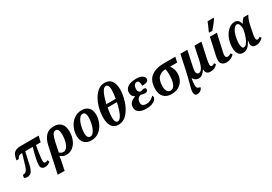

<svg xmlns="http://www.w3.org/2000/svg" viewBox="45 -1991 4859 3426"><g transform="rotate(-30 2474.5 -278.0)"><path d="M352 -79Q352 -129 374 -227.5Q396 -326 423 -414H267L209 -154Q189 -70 157.5 -32.5Q126 5 66 5Q36 5 9 -15L21 -70Q47 -70 66 -77.5Q85 -85 103 -110Q121 -135 136 -185L204 -414H180Q150 -414 129.5 -397Q109 -380 100 -351H50Q62 -417 80.5 -456Q99 -495 138 -515.5Q177 -536 246 -536H615L585 -414H490Q475 -342 461.5 -247Q448 -152 448 -112Q448 -84 457.5 -73Q467 -62 485 -62Q494 -62 507.5 -66.5Q521 -71 532 -77L548 -37Q520 -14 493.5 -3Q467 8 434 8Q395 8 373.5 -13.5Q352 -35 352 -79Z M674 -293Q701 -419 763 -482.5Q825 -546 928 -546Q1023 -546 1076 -491Q1129 -436 1129 -323Q1129 -227 1095.5 -151Q1062 -75 1004.5 -32.5Q947 10 878 10Q837 10 810 -2Q783 -14 755 -37Q750 9 741 49L702 240H560ZM989 -336Q989 -468 924 -468Q880 -468 856 -419Q832 -370 810 -268L775 -95Q794 -78 813 -69.5Q832 -61 856 -61Q893 -61 923.5 -98Q954 -135 971.5 -198Q989 -261 989 -336Z M1198 -193Q1198 -274 1233 -355.5Q1268 -437 1337.5 -491.5Q1407 -546 1505 -546Q1588 -546 1639.5 -496Q1691 -446 1691 -343Q1691 -265 1657 -183Q1623 -101 1554.5 -45.5Q1486 10 1388 10Q1301 10 1249.5 -42Q1198 -94 1198 -193ZM1551 -374Q1551 -481 1486 -481Q1443 -481 1409.5 -429Q1376 -377 1358 -303Q1340 -229 1340 -167Q1340 -59 1406 -59Q1451 -59 1484 -112.5Q1517 -166 1534 -240.5Q1551 -315 1551 -374Z M2287 -522Q2287 -421 2249 -296Q2211 -171 2134 -80.5Q2057 10 1946 10Q1861 10 1816 -54Q1771 -118 1771 -237Q1771 -349 1809 -472Q1847 -595 1922.5 -679.5Q1998 -764 2104 -764Q2194 -764 2240.5 -702Q2287 -640 2287 -522ZM1942 -417H2134Q2152 -524 2152 -589Q2152 -704 2093 -704Q2046 -704 2007.5 -622Q1969 -540 1942 -417ZM2122 -355H1930Q1908 -228 1908 -158Q1908 -105 1923 -77Q1938 -49 1965 -49Q2015 -49 2055 -137Q2095 -225 2122 -355Z M2322 -128Q2322 -189 2357.5 -224.5Q2393 -260 2454 -281L2455 -285Q2426 -298 2408.5 -326Q2391 -354 2391 -391Q2391 -465 2453 -505.5Q2515 -546 2626 -546Q2705 -546 2748.5 -518Q2792 -490 2792 -449Q2792 -416 2762 -399Q2732 -382 2661 -382Q2663 -490 2609 -490Q2570 -490 2551.5 -457Q2533 -424 2533 -380Q2533 -350 2547.5 -331Q2562 -312 2587 -308L2607 -313Q2643 -323 2660 -323Q2697 -323 2697 -291Q2697 -268 2682.5 -254Q2668 -240 2640 -240Q2622 -240 2595 -245.5Q2568 -251 2556 -257Q2514 -247 2491.5 -216Q2469 -185 2469 -141Q2469 -101 2494.5 -82Q2520 -63 2567 -63Q2652 -63 2726 -139Q2730 -137 2733.5 -128Q2737 -119 2737 -108Q2737 -80 2712.5 -52.5Q2688 -25 2639.5 -7.5Q2591 10 2524 10Q2424 10 2373 -25.5Q2322 -61 2322 -128Z M2830 -208Q2830 -386 2929.5 -461Q3029 -536 3191 -536H3430L3406 -429H3261Q3282 -401 3299.5 -358Q3317 -315 3317 -266Q3317 -186 3284.5 -123.5Q3252 -61 3190 -25.5Q3128 10 3043 10Q2941 10 2885.5 -49Q2830 -108 2830 -208ZM3178 -317Q3178 -384 3165 -429H3154Q3079 -429 3023 -374.5Q2967 -320 2967 -189Q2967 -125 2991.5 -89Q3016 -53 3057 -53Q3113 -53 3145.5 -120Q3178 -187 3178 -317Z M3379 170Q3379 140 3387.5 102Q3396 64 3415 -7Q3447 -123 3469 -225L3535 -536H3678L3611 -222Q3599 -164 3599 -138Q3599 -109 3611 -90.5Q3623 -72 3647 -72Q3726 -72 3766 -258L3825 -536H3968L3900 -221Q3885 -146 3885 -109Q3885 -89 3893 -78.5Q3901 -68 3916 -68Q3930 -68 3941.5 -73Q3953 -78 3970 -90L3992 -56Q3965 -26 3930 -8Q3895 10 3844 10Q3745 10 3747 -91H3742Q3710 -41 3677 -15.5Q3644 10 3602 10Q3564 10 3535.5 -9.5Q3507 -29 3491 -63Q3474 19 3474 82Q3474 116 3489.5 134.5Q3505 153 3547 158Q3540 196 3507.5 218Q3475 240 3439 240Q3379 240 3379 170Z M4055 -102Q4055 -143 4068 -198L4143 -536H4287L4212 -202Q4199 -147 4199 -118Q4199 -94 4210.5 -81.5Q4222 -69 4243 -69Q4277 -69 4314 -95L4335 -58Q4300 -26 4261.5 -8Q4223 10 4173 10Q4119 10 4087 -18.5Q4055 -47 4055 -102ZM4169 -620Q4222 -734 4245 -796H4373L4370 -784Q4349 -748 4309 -696.5Q4269 -645 4233 -606H4166Z M4391 -163Q4391 -266 4427.5 -354Q4464 -442 4524.5 -494Q4585 -546 4654 -546Q4698 -546 4726 -519Q4754 -492 4762 -444H4765Q4783 -475 4799.5 -497Q4816 -519 4837 -536H4933Q4907 -489 4892 -446Q4877 -403 4865 -344L4843 -234Q4825 -149 4825 -117Q4825 -95 4833.5 -81Q4842 -67 4857 -67Q4870 -67 4881.5 -73Q4893 -79 4910 -91L4932 -58Q4907 -30 4867.5 -10.5Q4828 9 4785 9Q4734 9 4712.5 -13Q4691 -35 4691 -74Q4691 -101 4699 -135H4695Q4656 -62 4616 -26Q4576 10 4513 10Q4452 10 4421.5 -36.5Q4391 -83 4391 -163ZM4714 -294 4728 -361Q4727 -420 4711.5 -453.5Q4696 -487 4668 -487Q4631 -487 4599 -439.5Q4567 -392 4548 -319Q4529 -246 4529 -173Q4529 -68 4575 -68Q4608 -68 4636.5 -107Q4665 -146 4685 -198.5Q4705 -251 4714 -294Z"/></g></svg>

Font: Noto Serif Narrow
Style: Bold Italic
Weight: 700
Width: 4
Italic angle: -12°
Designer: Monotype Design Team
Foundry: Monotype Imaging Inc.
Version: Version 1.001